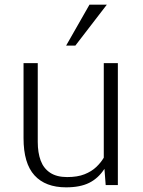

<svg xmlns="http://www.w3.org/2000/svg" viewBox="-20 -802 618 832"><path d="M266.6 9.8Q176.8 9.8 129.4 -42.2Q82 -94.2 82 -203.1V-528.3H143.6V-187Q143.6 -140.6 156.2 -106.4Q168.9 -72.3 197.3 -53.5Q225.6 -34.7 271 -34.7Q315.9 -34.7 346.4 -46.9Q377 -59.1 397.2 -78.4Q417.5 -97.7 429.7 -118.7V-528.3H490.7V0H438L432.6 -70.3Q405.8 -29.3 366.7 -9.8Q327.6 9.8 266.6 9.8ZM266.6 -604.5 367.7 -781.7H442.9L306.6 -604.5Z"/></svg>

Font: Comme ExtraLight
Style: Regular
Weight: 250
Version: Version 1.000;gftools[0.9.27]